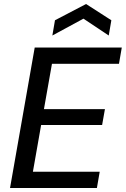

<svg xmlns="http://www.w3.org/2000/svg" viewBox="-20 -937 627 957"><path d="M30 0 153 -700H587L573 -619H239L199 -393H503L489 -314H185L144 -81H477L463 0ZM241 -760 254 -836 409 -917 535 -836 522 -760 396 -844Z"/></svg>

Font: DM Sans 11pt Medium
Style: Italic
Weight: 500
Italic angle: -10°
Version: Version 4.004;gftools[0.9.30]